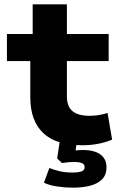

<svg xmlns="http://www.w3.org/2000/svg" viewBox="-20 -660 555 887"><path d="M359 11Q238 11 179 -46Q120 -103 120 -209V-378H12V-503H131V-640H289V-503H482V-378H289V-215Q289 -168 315 -146.5Q341 -125 393 -125Q416 -125 437 -128.5Q458 -132 477 -138L498 -15Q467 -2 433 4.5Q399 11 359 11ZM315 207Q281 207 244 201.5Q207 196 183 184L208 116Q230 125 255.5 131Q281 137 314 137Q344 137 357.5 131.5Q371 126 371 112Q371 98 357 93Q343 88 322 88Q313 88 296 89.5Q279 91 266 93L244 72L258 -20H337L325 64L289 43Q304 38 324 35.5Q344 33 365 33Q393 33 417.5 40.5Q442 48 457 66Q472 84 472 113Q472 147 452.5 167.5Q433 188 398 197.5Q363 207 315 207Z"/></svg>

Font: Nunito Sans 7pt SemiExpanded ExtraBold
Style: Regular
Weight: 800
Width: 6
Designer: Vernon Adams
Foundry: Vernon Adams
Version: Version 3.101;gftools[0.9.27]